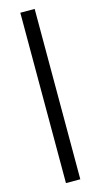

<svg xmlns="http://www.w3.org/2000/svg" viewBox="-138 -815 515 985"><g transform="rotate(-15 120.0 -322.5)"><path d="M82 129.9V-774.9H158.2V129.9Z"/></g></svg>

Font: Raleway Medium
Style: Regular
Weight: 500
Designer: Matt McInerney, Pablo Impallari, Rodrigo Fuenzalida
Foundry: Matt McInerney, Pablo Impallari, Rodrigo Fuenzalida
Version: Version 3.000g; ttfautohint (v1.5) -l 8 -r 28 -G 28 -x 14 -D